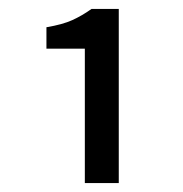

<svg xmlns="http://www.w3.org/2000/svg" viewBox="-20 -800 410 430"><path d="M170 -390V-691H84V-739Q120 -745 142 -755Q164 -765 185 -780H246V-390Z"/></svg>

Font: Source Sans 3 ExtraLight Medium
Style: Regular
Weight: 500
Version: Version 3.052;hotconv 1.1.0;makeotfexe 2.6.0